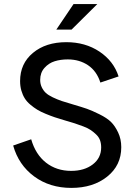

<svg xmlns="http://www.w3.org/2000/svg" viewBox="-20 -917 666 947"><path d="M307.1 -709Q400.9 -709 470.7 -662.4Q540.5 -615.7 564.9 -540L475.1 -509.8Q457 -566.4 414.3 -595.2Q371.6 -624 314 -624Q279.3 -624 250 -615Q220.7 -606 199.5 -582.3Q178.2 -558.6 178.2 -522.9Q178.2 -502.9 186 -486.6Q193.8 -470.2 205.8 -459Q217.8 -447.8 240.2 -437Q262.7 -426.3 284.2 -418.9Q305.7 -411.6 339.8 -401.9Q384.8 -388.7 408.7 -380.4Q432.6 -372.1 470.2 -353.5Q507.8 -335 527.6 -315.4Q547.4 -295.9 562.7 -263.4Q578.1 -231 578.1 -190.9Q578.1 -101.1 508.5 -45.7Q439 9.8 332 9.8Q225.1 9.8 148.4 -46.9Q71.8 -103.5 44.9 -199.2L133.8 -230Q155.3 -155.3 207 -114.7Q258.8 -74.2 331.1 -74.2Q396 -74.2 437.5 -106Q479 -137.7 479 -189.9Q479 -209.5 473.4 -225.1Q467.8 -240.7 454.6 -253.4Q441.4 -266.1 427.7 -275.4Q414.1 -284.7 390.6 -293.7Q367.2 -302.7 348.6 -308.6Q330.1 -314.5 299.8 -323.2Q271 -331.5 250.7 -338.4Q230.5 -345.2 205.6 -355.5Q180.7 -365.7 163.8 -376Q147 -386.2 129.6 -400.9Q112.3 -415.5 102.1 -431.9Q91.8 -448.2 85.4 -470Q79.1 -491.7 79.1 -517.1Q79.1 -603.5 142.6 -656.2Q206.1 -709 307.1 -709ZM342.8 -897H460L333 -771H257.8Z"/></svg>

Font: LT Superior Med
Style: Regular
Weight: 500
Designer: Daniel Lyons
Foundry: LyonsType
Version: Version 1.000